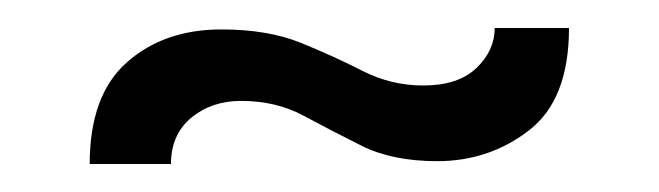

<svg xmlns="http://www.w3.org/2000/svg" viewBox="-20 -729 470 137"><path d="M44 -612Q44 -661 70.5 -684.5Q97 -708 138 -708Q171 -708 194.5 -698.5Q218 -689 238.5 -678.5Q259 -668 282 -668Q307 -668 320 -680.5Q333 -693 333 -709H386Q386 -658 357.5 -636Q329 -614 292 -614Q260 -614 238 -625Q216 -636 196.5 -646.5Q177 -657 152 -657Q131 -657 116.5 -645Q102 -633 102 -612Z"/></svg>

Font: Smooch Sans Thin SemiBold
Style: Regular
Weight: 600
Version: Version 1.010